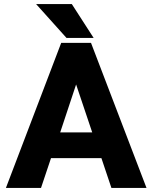

<svg xmlns="http://www.w3.org/2000/svg" viewBox="-20 -921 748 941"><path d="M9 0H181L230 -146H477L526 0H698L426 -711H280ZM157 -901 306 -735H439L332 -901ZM275 -272 353 -507 432 -272Z"/></svg>

Font: Asimov Pro
Style: Blk
Weight: 900
Designer: Google
Version: Version 2.000980; 2014